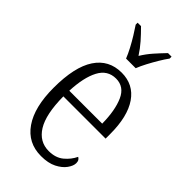

<svg xmlns="http://www.w3.org/2000/svg" viewBox="-238 -836 916 916"><g transform="rotate(45 219.5 -378.0)"><path d="M237 10Q148 10 98.5 -61.5Q49 -133 49 -263Q49 -404 95.5 -474Q142 -544 228 -544Q308 -544 352 -480Q396 -416 396 -298V-267H111Q112 -147 147.5 -90Q183 -33 246 -33Q292 -33 321 -57Q350 -81 365 -113Q371 -110 375.5 -103.5Q380 -97 380 -85Q380 -67 364 -44.5Q348 -22 316.5 -6Q285 10 237 10ZM334 -306Q333 -395 308.5 -450Q284 -505 229 -505Q172 -505 144 -452Q116 -399 112 -306ZM195 -606Q186 -629 172 -655.5Q158 -682 142 -708Q126 -734 113 -753V-766H136Q163 -739 185.5 -713.5Q208 -688 228 -657Q247 -688 269.5 -713.5Q292 -739 318 -766H342V-753Q328 -734 312.5 -708Q297 -682 283 -655.5Q269 -629 260 -606Z"/></g></svg>

Font: Noto Serif Condensed Light
Style: Regular
Weight: 300
Width: 3
Designer: Monotype Design Team
Foundry: Monotype Imaging Inc.
Version: Version 2.013